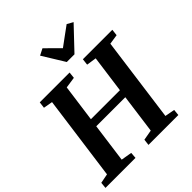

<svg xmlns="http://www.w3.org/2000/svg" viewBox="-265 -1165 1334 1334"><g transform="rotate(-45 402.0 -498.0)"><path d="M-3 0 1.5 -45.5 71 -59 156 -684 88.5 -696 94.5 -743H387.5L382.5 -696L300.5 -684L263 -409H548L585.5 -684.5L512.5 -695.5L518 -743H807.5L802 -695.5L729.5 -684.5L645 -59L717.5 -45.5L713 0H419.5L425 -45.5L501 -59L540 -348H254.5L215.5 -59L295.5 -45.5L292 0ZM425.5 -808.5 325.5 -971 373.5 -995.5Q399 -970.5 424.2 -945.5Q449.5 -920.5 474.5 -895.5Q508 -920.5 542.5 -945.5Q577 -970.5 611 -995.5L655 -971L501 -808.5Z"/></g></svg>

Font: Merriweather 28pt
Style: Bold Italic
Weight: 700
Italic angle: -7.8°
Version: Version 2.101